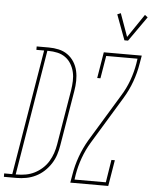

<svg xmlns="http://www.w3.org/2000/svg" viewBox="-131 -1012 840 1063"><g transform="rotate(5 289.0 -480.5)"><path d="M-69 0V-19H-24L92 -716H49V-735H117Q145 -735 172 -729Q199 -723 221 -707.5Q243 -692 257.5 -669Q272 -646 278 -619.5Q284 -593 283.5 -564.5Q283 -536 278 -507L227 -201Q223 -175 214.5 -148.5Q206 -122 190.5 -98Q175 -74 154 -54.5Q133 -35 107.5 -22.5Q82 -10 55 -5Q28 0 2 0ZM2 -19Q26 -19 51 -23.5Q76 -28 99 -39.5Q122 -51 142 -69Q162 -87 175.5 -109.5Q189 -132 197 -156Q205 -180 209 -204L260 -510Q264 -536 265 -561.5Q266 -587 260.5 -611Q255 -635 242.5 -656Q230 -677 210.5 -691Q191 -705 166.5 -710.5Q142 -716 116 -716H110L-5 -19ZM530 -811 478 -951 497 -959 543 -831 631 -961 647 -949 550 -811ZM300 0 308 -46Q316 -96 334 -146Q352 -196 379 -242L538 -504Q565 -547 582 -594Q599 -641 607 -689L611 -716H437L416 -590H398L422 -735H633L625 -689Q617 -639 599 -589Q581 -539 553 -493L394 -231Q368 -188 351 -141Q334 -94 326 -46L322 -19H496L516 -145H535L511 0Z"/></g></svg>

Font: Iosevka Curly Slab ThExObl
Style: Regular
Weight: 100
Width: 7
Italic angle: -9°
Monospace: yes
Designer: Belleve Invis
Foundry: Belleve Invis
Version: Version 11.1.0; ttfautohint (v1.8.3)